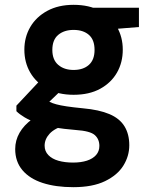

<svg xmlns="http://www.w3.org/2000/svg" viewBox="-20 -544 636 796"><path d="M284 232Q211 232 157 214.5Q103 197 73 161.5Q43 126 43 74Q43 38 61 6.5Q79 -25 114 -50.5Q149 -76 200 -94L254 -27Q206 -12 185.5 10.5Q165 33 165 60Q165 83 180.5 99Q196 115 222.5 122.5Q249 130 283 130Q316 130 340.5 122Q365 114 378.5 98.5Q392 83 392 61Q392 33 373 16Q354 -1 295 -5Q243 -9 203 -16.5Q163 -24 133 -34.5Q103 -45 82 -57.5Q61 -70 48 -83V-106L156 -221L255 -190L126 -66L165 -134Q175 -127 186 -121.5Q197 -116 213.5 -111.5Q230 -107 256.5 -103Q283 -99 324 -95Q391 -89 433.5 -71Q476 -53 496 -20.5Q516 12 516 58Q516 103 491.5 142.5Q467 182 415.5 207Q364 232 284 232ZM285 -151Q222 -151 176 -176Q130 -201 105.5 -243Q81 -285 81 -338Q81 -390 105.5 -432Q130 -474 176 -499Q222 -524 285 -524Q350 -524 395.5 -499Q441 -474 465 -432Q489 -390 489 -338Q489 -285 465 -243Q441 -201 395.5 -176Q350 -151 285 -151ZM285 -254Q325 -254 348.5 -275Q372 -296 372 -337Q372 -379 348.5 -399.5Q325 -420 285 -420Q246 -420 221.5 -399.5Q197 -379 197 -337Q197 -296 221.5 -275Q246 -254 285 -254ZM371 -417 349 -512H556V-432Z"/></svg>

Font: DM Sans 12pt
Style: Bold
Weight: 700
Version: Version 4.004;gftools[0.9.30]